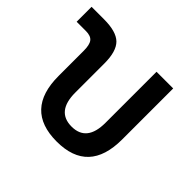

<svg xmlns="http://www.w3.org/2000/svg" viewBox="-129 -676 844 844"><g transform="rotate(45 293.0 -254.5)"><path d="M312.5 9.8Q114.7 9.8 114.7 -200.2V-356.4Q114.7 -394 102.5 -409.4Q90.3 -424.8 60.1 -424.8H2.4V-517.6H79.6Q156.2 -517.6 187.3 -487.1Q218.3 -456.5 218.3 -380.9V-200.2Q218.3 -83 312.5 -83Q406.2 -83 406.2 -200.2V-517.6H509.8V-200.2Q509.8 9.8 312.5 9.8Z"/></g></svg>

Font: Cascadia Mono
Style: Regular
Weight: 400
Monospace: yes
Designer: Aaron Bell
Foundry: Saja Typeworks
Version: Version 2102.003